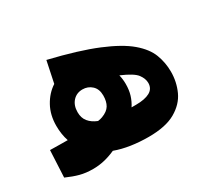

<svg xmlns="http://www.w3.org/2000/svg" viewBox="-102 -594 790 743"><g transform="rotate(-30 293.0 -223.0)"><path d="M122.6 4.9Q89.8 4.9 64.2 -2Q38.6 -8.8 7.8 -22.5L13.7 -142.1Q35.6 -141.6 55.9 -141.4Q76.2 -141.1 92.3 -141.1Q81.5 -172.9 81.5 -210.9Q81.5 -259.3 102.1 -296.6Q122.6 -334 155.8 -355.5L175.8 -451.2Q304.2 -420.4 382.6 -387.9Q460.9 -355.5 501.7 -320.8Q542.5 -286.1 556.6 -248.8Q570.8 -211.4 570.8 -170.9Q570.8 -125.5 552.5 -85.4Q534.2 -45.4 490.5 -20.3Q446.8 4.9 370.6 4.9Q330.1 4.9 292.5 -0.7Q254.9 -6.3 222.7 -18.1Q197.8 -6.8 172.9 -1Q147.9 4.9 122.6 4.9ZM231 -146.5Q243.7 -148.4 251.5 -151.4Q277.3 -161.1 287.6 -178.2Q297.9 -195.3 297.9 -222.2Q297.9 -251 280.8 -266.8Q263.7 -282.7 239.3 -282.7Q212.9 -282.7 196 -264.2Q179.2 -245.6 179.2 -215.3Q179.2 -189.5 192.9 -172.9Q206.5 -156.2 231 -146.5ZM369.6 -127.4Q378.9 -127.4 389.2 -127.4Q429.2 -127.4 451.2 -139.4Q473.1 -151.4 473.1 -177.2Q473.1 -196.3 458.7 -215.8Q444.3 -235.4 390.6 -258.3Q395.5 -237.8 395.5 -217.3Q395.5 -189.9 388.7 -168Q381.8 -146 369.6 -127.4Z"/></g></svg>

Font: Cascadia Code PL
Style: Bold
Weight: 700
Monospace: yes
Designer: Aaron Bell
Foundry: Saja Typeworks
Version: Version 2404.023; ttfautohint (v1.8.4)